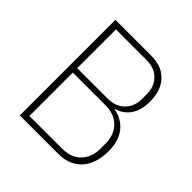

<svg xmlns="http://www.w3.org/2000/svg" viewBox="-184 -845 991 991"><g transform="rotate(45 312.0 -349.0)"><path d="M104 0V-698H365Q442 -698 485.5 -653Q529 -608 529 -526Q529 -481 516 -449.5Q503 -418 480 -398.5Q457 -379 428 -371V-368Q457 -363 481 -349.5Q505 -336 523 -313.5Q541 -291 550 -261Q559 -231 559 -192Q559 -135 539 -91.5Q519 -48 479.5 -24Q440 0 384 0ZM141 -350V-33H378Q426 -33 457.5 -52Q489 -71 504.5 -102.5Q520 -134 520 -171V-211Q520 -249 504.5 -280.5Q489 -312 457.5 -331Q426 -350 378 -350ZM141 -665V-382H362Q405 -382 433 -399Q461 -416 475.5 -443.5Q490 -471 490 -504V-544Q490 -577 475.5 -604.5Q461 -632 433 -648.5Q405 -665 362 -665Z"/></g></svg>

Font: IBM Plex Sans ExtraLight
Style: Regular
Weight: 250
Designer: Mike Abbink, Paul van der Laan, Pieter van Rosmalen
Foundry: Bold Monday
Version: Version 3.201